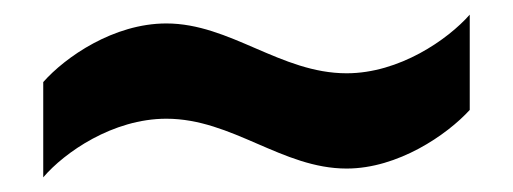

<svg xmlns="http://www.w3.org/2000/svg" viewBox="-20 -429 700 262"><path d="M39 -187C68 -221 134 -267 207 -267C297 -267 365 -199 453 -199C523 -199 590 -245 621 -279V-409C591 -375 525 -329 453 -329C363 -329 294 -397 207 -397C135 -397 69 -351 39 -317Z"/></svg>

Font: Archivo Black
Style: Regular
Weight: 900
Designer: Hector Gatti
Foundry: Omnibus-Type
Version: Version 2.001